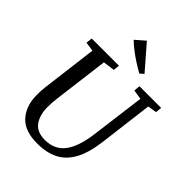

<svg xmlns="http://www.w3.org/2000/svg" viewBox="-276 -1132 1281 1281"><g transform="rotate(45 364.0 -491.5)"><path d="M660.5 -689 612.5 -306Q598 -191 559.8 -121.5Q521.5 -52 459.5 -21Q397.5 10 311.5 10Q194 10 138.2 -50.2Q82.5 -110.5 80 -208.5Q79.5 -227 80.2 -247.8Q81 -268.5 83.5 -290L133.5 -689L68 -698.5L73 -743H330L325.5 -699L243 -688L193.5 -299Q190 -271.5 188.5 -248Q187 -224.5 187.5 -204.5Q189.5 -131.5 223.2 -87.2Q257 -43 330 -43Q422 -43 471.2 -108.2Q520.5 -173.5 537.5 -306L587 -688L519 -699L523.5 -743H728L723.5 -699ZM462.5 -802Q431 -819.5 396.2 -842Q361.5 -864.5 330 -888.8Q298.5 -913 277 -935L343.5 -993L489 -825Z"/></g></svg>

Font: Merriweather
Style: Italic
Weight: 400
Italic angle: -7.8°
Designer: Eben Sorkin
Foundry: Eben Sorkin
Version: Version 2.100